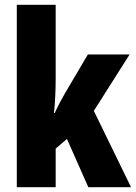

<svg xmlns="http://www.w3.org/2000/svg" viewBox="-20 -780 566 800"><path d="M212 -458V-760H50V0H212V-161L259 -201L348 0H526L371 -318L520 -553H346L250 -390C238 -369 222 -340 208 -309H205C210 -357 212 -407 212 -458Z"/></svg>

Font: Noto Sans Myanmar ExtraCondensed Black
Style: Regular
Weight: 900
Width: 2
Designer: Monotype Design Team
Foundry: Monotype Imaging Inc.
Version: Version 2.107